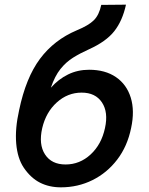

<svg xmlns="http://www.w3.org/2000/svg" viewBox="-20 -787 640 823"><path d="M241 16Q191 16 151.5 -4Q112 -24 82 -68Q55 -108 49.5 -171.5Q44 -235 62 -315Q91 -454 151.5 -535Q212 -616 309 -657Q360 -678 382.5 -700.5Q405 -723 414 -766L520 -767Q505 -698 470 -653.5Q435 -609 362 -576Q324 -559 293.5 -540Q263 -521 239 -491Q215 -461 198 -411Q231 -448 272 -468Q313 -488 362 -488Q431 -488 477 -456.5Q523 -425 540.5 -368.5Q558 -312 542 -238Q526 -160 482.5 -103Q439 -46 376.5 -15Q314 16 241 16ZM261 -82Q322 -82 368.5 -125Q415 -168 430 -238Q445 -306 417 -348Q389 -390 330 -390Q270 -390 223.5 -348Q177 -306 161 -238Q145 -168 173 -125Q201 -82 261 -82Z"/></svg>

Font: Geist Mono SemiBold
Style: Italic
Weight: 600
Italic angle: -12°
Monospace: yes
Designer: Basement.studio, Andrés Briganti, Mateo Zaragoza
Foundry: Basement.studio, Vercel, Andrés Briganti, Guido Ferreyra, Mateo Zaragoza
Version: Version 1.500; ttfautohint (v1.8.4.7-5d5b)